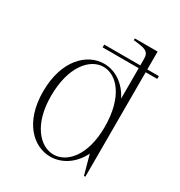

<svg xmlns="http://www.w3.org/2000/svg" viewBox="-169 -817 890 950"><g transform="rotate(30 275.5 -342.0)"><path d="M210 -598V-582H416V-408C380 -480 319 -516 258 -516C161 -516 64 -425 64 -246C64 -71 159 16 255 16C318 16 381 -21 418 -95L448 15H456V-582H522V-598H456V-700H326V-690C393 -683 417 -679 416 -631V-598ZM264 -1C187 -1 109 -84 109 -246C109 -415 186 -501 263 -501C340 -501 416 -416 416 -246C416 -82 340 -1 264 -1Z"/></g></svg>

Font: Sprat Condensed Thin
Style: Regular
Weight: 100
Width: 3
Designer: Ethan Nakache
Foundry: Collletttivo
Version: Version 2.000;Glyphs 3.2 (3217)